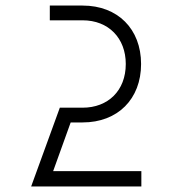

<svg xmlns="http://www.w3.org/2000/svg" viewBox="-20 -670 640 690"><path d="M92 0H488V-55H171L234 -230H277C403 -230 487 -314 487 -440C487 -566 403 -650 277 -650H159V-597H277C370 -597 432 -533 432 -440C432 -344 368 -283 277 -283H195Z"/></svg>

Font: Grotesk 01 Extrafine
Style: Bold
Weight: 400
Designer: Frank Adebiaye, contributions by Jérémy Landes, Ariel Martín Pérez
Foundry: Velvetyne Type Foundry
Version: Version 3.000;Glyphs 3.1.2 (3150)